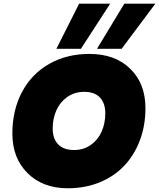

<svg xmlns="http://www.w3.org/2000/svg" viewBox="-20 -1012 861 1039"><path d="M767.1 -426.8Q767.1 -332 736.6 -251.7Q706.1 -171.4 651.6 -114.3Q597.2 -57.1 518.8 -25.1Q440.4 6.8 347.2 6.8Q211.4 6.8 129.2 -75Q46.9 -156.7 46.9 -289.1Q46.9 -415.5 98.9 -513.7Q150.9 -611.8 245.8 -666Q340.8 -720.2 463.9 -720.2Q602.5 -720.2 684.8 -639.9Q767.1 -559.6 767.1 -426.8ZM265.1 -316.9Q265.1 -261.7 294.7 -231Q324.2 -200.2 380.9 -200.2Q433.1 -200.2 472.2 -228.3Q511.2 -256.3 530.5 -301Q549.8 -345.7 549.8 -398.9Q549.8 -453.6 520.8 -484.4Q491.7 -515.1 436 -515.1Q383.8 -515.1 344.2 -487.3Q304.7 -459.5 284.9 -414.8Q265.1 -370.1 265.1 -316.9ZM652.8 -992.2H820.8L638.2 -748H504.9ZM408.2 -992.2H576.2L418 -748H285.2Z"/></svg>

Font: SVN-Poppins Black
Style: Italic
Weight: 900
Italic angle: -10°
Designer: Ninad Kale (Devanagari), Jonny Pinhorn (Latin)
Foundry: Indian Type Foundry
Version: Version 3.002 2017